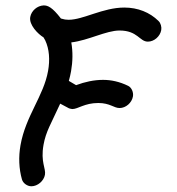

<svg xmlns="http://www.w3.org/2000/svg" viewBox="-20 -656 639 694"><path d="M54.1 -131.2C46.6 -88.5 48.4 -46.2 59.4 -7.3C63.4 6.4 78.7 17.3 93.3 17.3C116 17.3 138.5 -1.8 142.5 -24.5C146.5 -47.3 126.2 -69.8 137.3 -132.5C145.8 -180.6 164.3 -208.3 197.6 -281.4L229.3 -264.5C232.8 -263.6 237.9 -261.8 241.6 -261.8C261.8 -261.8 285.8 -283.7 335.2 -283.7C377.5 -283.7 391.5 -265.5 412.2 -265.5C435 -265.5 456.5 -284.5 460.5 -307.3C463.1 -321.8 456.1 -339.1 443.6 -345.5C411.6 -361.2 381.1 -367.3 352.6 -367.3C320.1 -367.3 287.1 -360.2 255 -348.2L228.8 -363.6C232.1 -375.2 234.8 -386.9 236.9 -398.7C243 -433.7 243.7 -469.1 237.7 -502.7C299.8 -510 363.7 -545.7 412 -545.7C477.8 -545.7 484.2 -505.5 514.5 -505.5C537.3 -505.5 558.8 -524.5 562.8 -547.3C564.8 -558.2 561 -572.7 553.1 -580C521.4 -611.5 478 -628.7 429.4 -628.7C351.9 -628.7 281.2 -584.5 228 -584.5C218.8 -584.5 210.5 -585.8 203.7 -588.2C202.8 -588.2 201.1 -589.1 200.2 -589.1C168.8 -630.2 152.5 -636.4 138.5 -636.4H137.6C114.7 -635.5 93.4 -617.3 89.3 -594.5C84.3 -566.1 117.3 -532.9 137.3 -520.9L143.5 -510C158.3 -478.6 160.9 -439.7 153.8 -399.8C137.8 -308.9 72.8 -237.3 54.1 -131.2Z"/></svg>

Font: TudorRose
Style: Oblique
Weight: 500
Italic angle: 10°
Version: Version 001.000